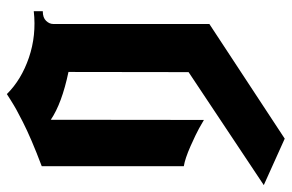

<svg xmlns="http://www.w3.org/2000/svg" viewBox="-163 -665 837 551"><g transform="rotate(90 255.5 -389.5)"><path d="M48.8 -571.8 377.9 -788.1 511.2 -728 187 -512.2 186.5 -167.5Q277.3 -148.4 323.7 -116.7L324.2 -556.2Q333.5 -550.8 348.6 -542.2Q363.8 -533.7 399.4 -517.8Q435.1 -502 457 -498.5V-90.8Q417 -75.7 385 -62Q353 -48.3 330.1 -36.6Q307.1 -24.9 295.2 -18.3Q283.2 -11.7 267.3 -1.7Q251.5 8.3 250 9.3Q209 -32.2 145.3 -54Q81.5 -75.7 12.2 -67.9V-93.8Q30.8 -93.8 39.8 -103.3Q48.8 -112.8 48.8 -123.5Z"/></g></svg>

Font: KJV1611
Style: Regular
Weight: 400
Version: Version 3.6.1